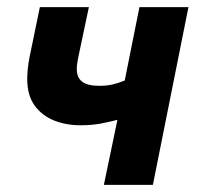

<svg xmlns="http://www.w3.org/2000/svg" viewBox="-20 -516 562 536"><path d="M270 0 307.8 -181.5Q285.4 -175.6 261 -171Q236.6 -166.3 204.1 -166.3Q164.3 -166.3 130.8 -179.7Q97.2 -193.1 76.6 -221.5Q56 -250 56 -295.4Q56 -322.2 62.4 -356.1L91.3 -496.1H228.1L197.5 -351.2Q195.9 -343.4 195.2 -336.7Q194.4 -330.1 194.4 -322.8Q194.4 -299.1 209.8 -287.7Q225.2 -276.4 257.2 -276.4Q277.9 -276.4 294.2 -280.2Q310.4 -284 328.2 -291.2L369.3 -496.1H506.1L406.8 0Z"/></svg>

Font: Source Sans 3
Style: Italic
Weight: 200
Italic angle: -11°
Designer: Paul D. Hunt
Foundry: Adobe
Version: Version 3.046;hotconv 1.0.118;makeotfexe 2.5.65603